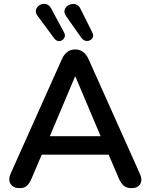

<svg xmlns="http://www.w3.org/2000/svg" viewBox="-20 -970 782 998"><path d="M404 -772 325 -884Q311 -903 316 -919Q321 -935 337 -943.5Q353 -952 370.5 -948.5Q388 -945 398 -925L460 -801Q469 -783 459.5 -770.5Q450 -758 433.5 -757Q417 -756 404 -772ZM263 -769 178 -884Q163 -902 167 -918.5Q171 -935 186 -943.5Q201 -952 218 -949Q235 -946 246 -926L312 -803Q322 -786 314 -772.5Q306 -759 291 -756.5Q276 -754 263 -769ZM82 8Q49 8 35 -14Q21 -36 36 -69L301 -661Q324 -713 371 -713Q418 -713 441 -661L706 -69Q722 -35 709 -13.5Q696 8 664 8Q638 8 623 -5Q608 -18 597 -44L545 -166H197L145 -44Q133 -16 119.5 -4Q106 8 82 8ZM370 -572 239 -262H503L372 -572Z"/></svg>

Font: Chiron GoRound TC M
Style: Regular
Weight: 500
Designer: Ryoko NISHIZUKA 西塚涼子 (kana, bopomofo & ideographs); Paul D. Hunt (Latin, Greek & Cyrillic); Sandoll Communications 산돌커뮤니
Foundry: Adobe
Version: Version 1.000;hotconv 1.1.1;makeotfexe 2.6.0